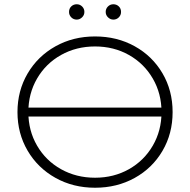

<svg xmlns="http://www.w3.org/2000/svg" viewBox="-20 -876 893 901"><path d="M426 5Q323 5 240 -41.5Q157 -88 109.5 -169Q62 -250 62 -350Q62 -450 109.5 -531Q157 -612 240 -658.5Q323 -705 426 -705Q529 -705 612 -659Q695 -613 742.5 -532Q790 -451 790 -350Q790 -249 742.5 -168Q695 -87 612 -41Q529 5 426 5ZM426 -42Q514 -42 585 -82Q656 -122 697 -192.5Q738 -263 738 -350Q738 -437 697 -507.5Q656 -578 585 -618Q514 -658 426 -658Q338 -658 266.5 -618Q195 -578 154 -507.5Q113 -437 113 -350Q113 -263 154 -192.5Q195 -122 266.5 -82Q338 -42 426 -42ZM79.3 -371H776.3V-329H79.3ZM340 -784Q325 -784 314.5 -794.5Q304 -805 304 -820Q304 -836 314.5 -846Q325 -856 340 -856Q355 -856 365.5 -845.5Q376 -835 376 -820Q376 -805 365 -794.5Q354 -784 340 -784ZM512 -784Q498 -784 487 -794.5Q476 -805 476 -820Q476 -835 486.5 -845.5Q497 -856 512 -856Q527 -856 537.5 -846Q548 -836 548 -820Q548 -805 537.5 -794.5Q527 -784 512 -784Z"/></svg>

Font: Hilab Light
Style: Regular
Weight: 300
Designer: Cristianderson Lima
Foundry: Cristianderson
Version: Version 1.0